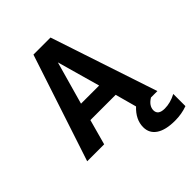

<svg xmlns="http://www.w3.org/2000/svg" viewBox="-258 -878 1243 1243"><g transform="rotate(-45 363.5 -256.5)"><path d="M259.8 -290H425.8L342.8 -585ZM612.3 218.8Q527.3 218.8 481.9 188.5Q436.5 158.2 436.5 102.5Q436.5 33.2 499 -25.4L459 -171.9H227.5L179.7 2H24.4L266.6 -732.4H422.9L667 2H608.4Q561.5 30.3 560.5 71.3Q560.5 116.2 621.1 116.2Q672.9 116.2 726.6 87.9V199.2Q673.8 218.8 612.3 218.8Z"/></g></svg>

Font: Gen Shin Gothic Bold
Style: Bold
Weight: 700
Designer: [Source Han Sans]
Ryoko NISHIZUKA  (kana & ideographs); Paul D. Hunt (Latin, Greek & Cyrillic); Wenlong ZHANG  (bopomofo
Version: Version 1.002.20150607